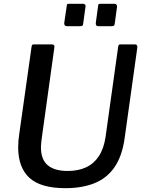

<svg xmlns="http://www.w3.org/2000/svg" viewBox="-20 -974 753 1004"><path d="M632 -253Q619 -158 579 -100Q539 -42 474 -16Q409 10 322 10Q193 10 134 -44Q75 -98 75 -204Q75 -221 76.5 -239Q78 -257 81 -276L145 -729Q146 -737 148.5 -739.5Q151 -742 157 -742H251Q259 -742 262.5 -737Q266 -732 264 -724L198 -249Q197 -237 195.5 -226.5Q194 -216 194 -205Q194 -140 229.5 -110Q265 -80 334 -80Q389 -80 430 -99Q471 -118 497 -157.5Q523 -197 532 -258L598 -730Q600 -738 602 -740Q604 -742 610 -742H686Q693 -742 696 -737Q699 -732 698 -725L632 -253ZM427 -938 415 -851Q414 -842 411 -839.5Q408 -837 397 -837H331Q322 -837 318.5 -842Q315 -847 316 -855L329 -943Q330 -951 332 -952.5Q334 -954 340 -954H416Q422 -954 425.5 -949Q429 -944 427 -938ZM592 -938 580 -851Q579 -842 575.5 -839.5Q572 -837 561 -837H496Q486 -837 483 -842Q480 -847 481 -855L493 -943Q494 -951 496 -952.5Q498 -954 504 -954H580Q586 -954 589.5 -949Q593 -944 592 -938Z"/></svg>

Font: Libre Franklin Thin Medium
Style: Italic
Weight: 500
Italic angle: -8°
Version: Version 3.000